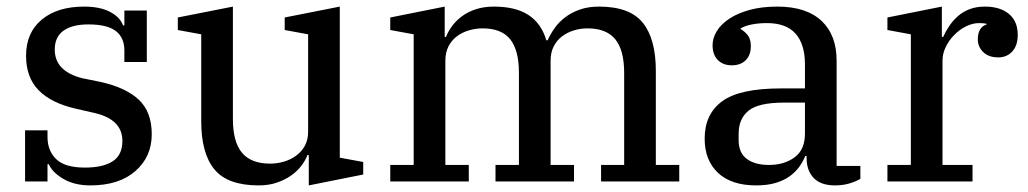

<svg xmlns="http://www.w3.org/2000/svg" viewBox="-20 -550 3116 582"><path d="M254 12Q206 12 172.5 -7.5Q139 -27 128 -52H124V0H56V-155H124V-135Q124 -93 150.5 -67.5Q177 -42 237 -42Q292 -42 321.5 -61Q351 -80 351 -123Q351 -187 269 -207L212 -220Q136 -237 97.5 -276Q59 -315 59 -381Q59 -451 106.5 -490.5Q154 -530 235 -530Q283 -530 313.5 -514Q344 -498 353 -473H357V-518H425V-362H357V-397Q357 -436 331 -456Q305 -476 248 -476Q199 -476 172.5 -457Q146 -438 146 -400Q146 -366 167.5 -344.5Q189 -323 229 -313L283 -302Q361 -285 400.5 -248Q440 -211 440 -143Q440 -75 390.5 -31.5Q341 12 254 12Z M764 12Q670 12 630 -36.5Q590 -85 590 -182V-446L519 -459V-497L686 -530V-189Q686 -120 713.5 -87Q741 -54 799 -54Q820 -54 840.5 -60Q861 -66 877.5 -78Q894 -90 904 -108Q914 -126 914 -151V-446L843 -459V-497L1010 -530V-72L1081 -59V-21L916 12V-80H912Q906 -64 893.5 -47.5Q881 -31 862.5 -18Q844 -5 819.5 3.5Q795 12 764 12Z M1163 -50H1234V-446L1163 -459V-497L1328 -530V-438H1332Q1338 -454 1350 -470.5Q1362 -487 1380 -500.5Q1398 -514 1422.5 -522Q1447 -530 1477 -530Q1543 -530 1582 -504.5Q1621 -479 1636 -428H1640Q1648 -446 1661 -464.5Q1674 -483 1693 -497.5Q1712 -512 1737.5 -521Q1763 -530 1796 -530Q1889 -530 1928.5 -481Q1968 -432 1968 -335V-50H2039V0H1802V-50H1872V-329Q1872 -398 1845 -431Q1818 -464 1761 -464Q1740 -464 1720 -458Q1700 -452 1684 -440Q1668 -428 1658.5 -409.5Q1649 -391 1649 -366V-50H1720V0H1482V-50H1553V-329Q1553 -398 1526.5 -431Q1500 -464 1443 -464Q1422 -464 1401.5 -458Q1381 -452 1365 -440Q1349 -428 1339.5 -409.5Q1330 -391 1330 -366V-50H1401V0H1163Z M2272 12Q2197 12 2156.5 -26Q2116 -64 2116 -130Q2116 -204 2169 -243Q2222 -282 2347 -282H2420V-355Q2420 -416 2391.5 -448Q2363 -480 2305 -480Q2280 -480 2259.5 -476Q2239 -472 2225 -464V-462Q2236 -456 2246 -444Q2256 -432 2256 -410Q2256 -383 2240.5 -367.5Q2225 -352 2198 -352Q2172 -352 2156 -368Q2140 -384 2140 -413Q2140 -435 2153 -456Q2166 -477 2191 -493.5Q2216 -510 2252.5 -520Q2289 -530 2336 -530Q2424 -530 2470 -487Q2516 -444 2516 -366V-47H2588V-8Q2575 0 2555 6Q2535 12 2511 12Q2468 12 2446.5 -10.5Q2425 -33 2425 -71V-77H2421Q2414 -60 2402.5 -44Q2391 -28 2373.5 -15.5Q2356 -3 2331 4.5Q2306 12 2272 12ZM2311 -50Q2357 -50 2388.5 -73Q2420 -96 2420 -145V-239H2357Q2279 -239 2249 -214.5Q2219 -190 2219 -145V-125Q2219 -87 2243.5 -68.5Q2268 -50 2311 -50Z M2670 -50H2741V-446L2670 -459V-497L2835 -530V-438H2839Q2846 -454 2857 -470.5Q2868 -487 2883 -500.5Q2898 -514 2918.5 -522Q2939 -530 2966 -530Q3011 -530 3038 -508Q3065 -486 3065 -444Q3065 -412 3048.5 -394Q3032 -376 3006 -376Q2977 -376 2960.5 -392Q2944 -408 2944 -431Q2944 -450 2951.5 -461.5Q2959 -473 2970 -475V-478Q2966 -479 2961 -479.5Q2956 -480 2948 -480Q2928 -480 2908 -470Q2888 -460 2872 -443.5Q2856 -427 2846.5 -407Q2837 -387 2837 -367V-50H2928V0H2670Z"/></svg>

Font: IBM Plex Serif Text
Style: Regular
Weight: 450
Designer: Mike Abbink, Paul van der Laan, Pieter van Rosmalen
Foundry: Bold Monday
Version: Version 3.001